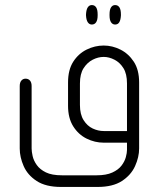

<svg xmlns="http://www.w3.org/2000/svg" viewBox="-20 -564 627 759"><path d="M343 -467Q333 -467 327 -476Q321 -485 320 -503V-507Q321 -526 327 -535Q333 -544 343 -544Q354 -544 360 -535Q366 -526 366 -507V-503Q366 -485 360 -476Q354 -467 343 -467ZM435 -467Q425 -467 419 -476Q413 -485 413 -503V-507Q413 -526 419 -535Q425 -544 435 -544Q446 -544 452 -535Q458 -526 458 -507V-503Q457 -485 451.5 -476Q446 -467 435 -467ZM482 0H390Q355 0 322.5 -16Q290 -32 269.5 -64.5Q249 -97 249 -146V-238Q249 -288 269.5 -320Q290 -352 322.5 -368Q355 -384 390 -384Q424 -384 456 -368Q488 -352 509 -320Q530 -288 530 -238V23Q530 57 514 92.5Q498 128 462 151.5Q426 175 366 175H221Q161 175 125 151.5Q89 128 73.5 92.5Q58 57 58 23V-224Q58 -238 64.5 -245.5Q71 -253 81 -253Q92 -253 98.5 -245.5Q105 -238 105 -224V23Q105 35 109 53Q113 71 125.5 88.5Q138 106 161.5 117.5Q185 129 225 129H362Q400 129 424 118Q448 107 460.5 90.5Q473 74 477.5 57Q482 40 482 29ZM482 -46V-234Q482 -272 468 -294.5Q454 -317 432.5 -328Q411 -339 390 -339Q368 -339 346.5 -328Q325 -317 310.5 -294.5Q296 -272 296 -234V-149Q296 -112 310.5 -89Q325 -66 346.5 -56Q368 -46 390 -46Z"/></svg>

Font: Beiruti Light
Style: Regular
Weight: 300
Designer: Arlette Boutros
Foundry: Boutros
Version: Version 1.41